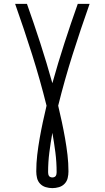

<svg xmlns="http://www.w3.org/2000/svg" viewBox="-20 -755 540 990"><path d="M250 215Q233 215 216 210Q199 205 187 192.5Q175 180 171 163Q167 146 167 129Q167 86 172 43.5Q177 1 184.5 -41.5Q192 -84 201 -126Q210 -168 220 -210Q187 -343 145.5 -474Q104 -605 58 -735H119Q155 -634 188 -532Q221 -430 250 -326Q279 -430 312 -532Q345 -634 381 -735H442Q396 -605 354.5 -474Q313 -343 280 -210Q290 -168 299 -126Q308 -84 315.5 -41.5Q323 1 328 43.5Q333 86 333 129Q333 146 329 163Q325 180 313 192.5Q301 205 284 210Q267 215 250 215ZM250 160Q255 160 260 158Q265 156 267.5 152Q270 148 271 143Q272 138 272 133Q272 81 265.5 30.5Q259 -20 250 -70Q241 -20 234.5 30.5Q228 81 228 133Q228 138 229 143Q230 148 232.5 152Q235 156 240 158Q245 160 250 160Z"/></svg>

Font: Iosevka Curly Light
Style: Regular
Weight: 300
Monospace: yes
Designer: Belleve Invis
Foundry: Belleve Invis
Version: Version 22.1.2; ttfautohint (v1.8.4)